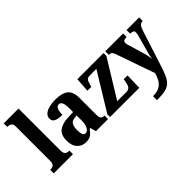

<svg xmlns="http://www.w3.org/2000/svg" viewBox="-107 -1298 2063 2063"><g transform="rotate(-45 925.0 -266.0)"><path d="M16 0V-54H27Q51 -54 67.5 -68Q84 -82 84 -125V-646Q84 -672 73.5 -685Q63 -698 49.5 -702Q36 -706 27 -706H16V-760H241V-125Q241 -82 257.5 -68Q274 -54 299 -54H308V0Z M500 10Q443 10 402.5 -30Q362 -70 362 -153Q362 -235 410.5 -274Q459 -313 557 -316L629 -319V-374Q629 -429 617.5 -458Q606 -487 578 -487Q552 -487 539.5 -458.5Q527 -430 527 -379Q462 -379 430.5 -395Q399 -411 399 -447Q399 -482 425 -505Q451 -528 494.5 -538.5Q538 -549 590 -549Q687 -549 736 -511Q785 -473 785 -379V-125Q785 -84 796.5 -69Q808 -54 838 -54H841V0H658L638 -67H629Q609 -40 592 -23Q575 -6 553.5 2Q532 10 500 10ZM562 -62Q593 -62 611.5 -97.5Q630 -133 630 -191V-266L598 -263Q555 -259 538.5 -231Q522 -203 522 -149Q522 -107 531.5 -84.5Q541 -62 562 -62Z M872 0V-41L1134 -470H1033Q1005 -470 991 -456Q977 -442 967 -401L959 -372H900L911 -536H1309V-493L1047 -66H1181Q1216 -66 1232.5 -83Q1249 -100 1257 -148L1263 -183H1321L1316 0Z M1357 168Q1418 168 1455 148Q1492 128 1513.5 92Q1535 56 1548 9L1393 -435Q1383 -464 1371.5 -472.5Q1360 -481 1340 -481H1335V-536H1606V-482H1602Q1574 -482 1562 -473.5Q1550 -465 1550 -448Q1550 -438 1553 -425Q1556 -412 1561 -399L1609 -237Q1620 -202 1625.5 -172Q1631 -142 1633 -122Q1636 -145 1640.5 -166Q1645 -187 1650 -205L1702 -393Q1706 -403 1709 -419.5Q1712 -436 1712 -448Q1712 -467 1700 -473Q1688 -479 1662 -481L1658 -482V-536H1850V-482H1847Q1823 -481 1807.5 -465.5Q1792 -450 1779 -411L1648 -4Q1626 65 1605.5 110.5Q1585 156 1557 181.5Q1529 207 1486 217.5Q1443 228 1375 228H1357Z"/></g></svg>

Font: Noto Serif Tamil Condensed ExtraBold
Style: Italic
Weight: 800
Width: 3
Italic angle: -12°
Designer: Indian Type Foundry, Tom Grace, and the Monotype Design Team
Foundry: Monotype Imaging Inc.
Version: Version 2.003; ttfautohint (v1.8.4.7-5d5b)